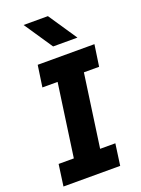

<svg xmlns="http://www.w3.org/2000/svg" viewBox="-173 -1015 801 1091"><g transform="rotate(-20 228.0 -470.0)"><path d="M14 0 32 -130H124L186 -570H94L113 -700H456L437 -570H345L283 -130H375L357 0ZM231 -768 115 -940H262L378 -768Z"/></g></svg>

Font: Finlandica
Style: Italic
Weight: 400
Italic angle: -8°
Designer: Niklas Ekholm, Juho Hiilivirta, Jaakko Suomalainen
Foundry: Helsinki Type Studio
Version: Version 1.064